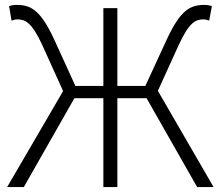

<svg xmlns="http://www.w3.org/2000/svg" viewBox="-20 -762 899 782"><path d="M623 -392 708 -579C751 -672 777 -683 809 -683C816 -683 825 -681 832 -678L843 -737C835 -740 823 -742 812 -742C754 -742 715 -720 661 -605L572 -412H458V-729H401V-412H287L199 -605C145 -720 106 -742 48 -742C36 -742 25 -740 17 -737L27 -678C35 -681 44 -683 51 -683C82 -683 109 -672 152 -579L237 -391L9 0H77L283 -362H401V0H458V-362H577L783 0H850Z"/></svg>

Font: Noto Sans CJK KR Light
Style: Regular
Weight: 300
Designer: Ryoko NISHIZUKA (kana & ideographs); Paul D. Hunt (Latin, Greek & Cyrillic); Wenlong ZHANG (bopomofo); Sandoll Communica
Foundry: Adobe Systems Incorporated
Version: Version 1.004;PS 1.004;hotconv 1.0.82;makeotf.lib2.5.63406